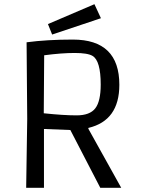

<svg xmlns="http://www.w3.org/2000/svg" viewBox="-20 -897 675 917"><path d="M190 0H105L110 -329L107 -695Q204 -708 328 -708Q550 -708 550 -492Q550 -321 402 -286V-282L559 0H459L316 -276L190 -281ZM189 -356Q283 -346 346 -346Q409 -346 435 -379.5Q461 -413 461 -493Q461 -607 422 -630Q399 -644 336.5 -644Q274 -644 191 -633ZM431 -877 462 -810 229 -732 209 -782Z"/></svg>

Font: Ruda
Style: Regular
Weight: 400
Designer: Mariela Monsalve, Angelina Sanchez
Foundry: Mariela Monsalve, Angelina Sanchez
Version: Version 1.002